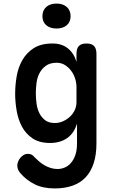

<svg xmlns="http://www.w3.org/2000/svg" viewBox="-20 -804 640 1077"><path d="M412 -111Q404 -84 390 -63.5Q376 -43 357 -29.5Q338 -16 313.5 -9Q289 -2 261 -2Q201 -2 163 -27.5Q125 -53 103.5 -93Q82 -133 73.5 -182.5Q65 -232 65 -278Q65 -326 73.5 -376Q82 -426 105.5 -467Q129 -508 169.5 -534Q210 -560 275 -560Q327 -560 361 -532.5Q395 -505 409 -457V-502Q409 -532 422.5 -546Q436 -560 465 -560Q494 -560 507.5 -546Q521 -532 521 -502V0Q521 64 505.5 111.5Q490 159 460.5 190.5Q431 222 387 237.5Q343 253 287 253Q221 253 174 229.5Q127 206 94 167Q85 157 81 146Q77 135 77 124Q77 114 81.5 102.5Q86 91 94 81.5Q102 72 112.5 65.5Q123 59 136 59Q147 59 156 63Q165 67 172 76Q184 88 198 100.5Q212 113 228.5 122.5Q245 132 263.5 138Q282 144 303 144Q323 144 342.5 136Q362 128 377.5 110.5Q393 93 402.5 66Q412 39 412 0ZM287 -114Q312 -114 334 -124Q356 -134 373 -150Q390 -166 399.5 -187Q409 -208 409 -230V-316Q409 -339 401.5 -363Q394 -387 379.5 -406.5Q365 -426 344.5 -439Q324 -452 298 -452Q261 -452 238 -435.5Q215 -419 202 -394.5Q189 -370 185 -340Q181 -310 181 -281Q181 -252 185 -222.5Q189 -193 201 -169Q213 -145 233.5 -129.5Q254 -114 287 -114ZM297 -644Q261 -644 239.5 -662.5Q218 -681 218 -713Q218 -746 239.5 -765Q261 -784 297 -784Q333 -784 354.5 -765Q376 -746 376 -713Q376 -681 354.5 -662.5Q333 -644 297 -644Z"/></svg>

Font: Maple Mono SemiBold
Style: Regular
Weight: 600
Monospace: yes
Designer: subframe7536
Version: Version 7.000